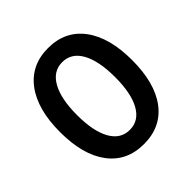

<svg xmlns="http://www.w3.org/2000/svg" viewBox="-195 -892 1056 1056"><g transform="rotate(-45 333.5 -363.5)"><path d="M333.5 9.8Q200.7 9.8 127 -88.1Q53.2 -186 53.2 -363.3Q53.2 -540 127.2 -638.7Q201.2 -737.3 333.5 -737.3Q465.8 -737.3 539.8 -638.7Q613.8 -540 613.8 -363.3Q613.8 -186 540.3 -88.1Q466.8 9.8 333.5 9.8ZM333.5 -100.6Q404.8 -100.6 443.1 -169.2Q481.4 -237.8 481.4 -363.3Q481.4 -489.3 443.1 -558.3Q404.8 -627.4 333.5 -627.4Q262.7 -627.4 224.1 -558.3Q185.5 -489.3 185.5 -363.3Q185.5 -237.8 223.9 -169.2Q262.2 -100.6 333.5 -100.6Z"/></g></svg>

Font: Inter Semi Bold
Style: Regular
Weight: 600
Designer: Rasmus Andersson
Foundry: rsms
Version: Version 4.000;git-e0f93cc